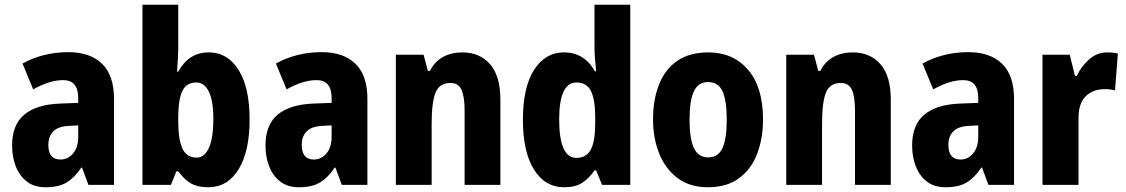

<svg xmlns="http://www.w3.org/2000/svg" viewBox="-20 -780 4750 810"><path d="M268 -560Q360 -560 410.5 -511Q461 -462 461 -363V0H353L326 -73H323Q295 -31 261.5 -10.5Q228 10 172 10Q125 10 94 -13.5Q63 -37 47 -77Q31 -117 31 -166Q31 -253 82 -296Q133 -339 232 -343L310 -346V-366Q310 -442 247 -442Q218 -442 187 -432.5Q156 -423 120 -403L75 -512Q116 -535 165 -547.5Q214 -560 268 -560ZM271 -249Q226 -247 205 -226Q184 -205 184 -169Q184 -107 235 -107Q267 -107 288.5 -133Q310 -159 310 -203V-251Z M732 -581Q732 -561 730.5 -534Q729 -507 727 -478H732Q754 -518 786 -538.5Q818 -559 861 -559Q940 -559 986.5 -485Q1033 -411 1033 -276Q1033 -141 986.5 -65.5Q940 10 858 10Q814 10 786 -6Q758 -22 732 -57H724L701 0H581V-760H732ZM809 -432Q767 -432 750 -397.5Q733 -363 732 -294V-268Q732 -190 750 -152.5Q768 -115 810 -115Q842 -115 861 -155.5Q880 -196 880 -278Q880 -355 861 -393.5Q842 -432 809 -432Z M1337 -560Q1429 -560 1479.5 -511Q1530 -462 1530 -363V0H1422L1395 -73H1392Q1364 -31 1330.5 -10.5Q1297 10 1241 10Q1194 10 1163 -13.5Q1132 -37 1116 -77Q1100 -117 1100 -166Q1100 -253 1151 -296Q1202 -339 1301 -343L1379 -346V-366Q1379 -442 1316 -442Q1287 -442 1256 -432.5Q1225 -423 1189 -403L1144 -512Q1185 -535 1234 -547.5Q1283 -560 1337 -560ZM1340 -249Q1295 -247 1274 -226Q1253 -205 1253 -169Q1253 -107 1304 -107Q1336 -107 1357.5 -133Q1379 -159 1379 -203V-251Z M1930 -559Q2004 -559 2047.5 -509Q2091 -459 2091 -360V0H1940V-315Q1940 -372 1927 -401Q1914 -430 1880 -430Q1834 -430 1817.5 -389.5Q1801 -349 1801 -256V0H1650V-549H1767L1785 -481H1794Q1814 -521 1849.5 -540Q1885 -559 1930 -559Z M2361 10Q2279 10 2232.5 -65Q2186 -140 2186 -275Q2186 -411 2233 -485Q2280 -559 2359 -559Q2445 -559 2490 -479H2495Q2492 -508 2490 -534.5Q2488 -561 2488 -584V-760H2639V0H2520L2495 -61H2488Q2464 -26 2435 -8Q2406 10 2361 10ZM2412 -114Q2454 -114 2472.5 -149Q2491 -184 2491 -259V-286Q2491 -360 2473 -396Q2455 -432 2412 -432Q2339 -432 2339 -276Q2339 -114 2412 -114Z M3199 -276Q3199 -197 3174.5 -132Q3150 -67 3098.5 -28.5Q3047 10 2966 10Q2891 10 2839.5 -28Q2788 -66 2761.5 -131Q2735 -196 2735 -276Q2735 -360 2760.5 -424Q2786 -488 2837.5 -523.5Q2889 -559 2969 -559Q3072 -559 3135.5 -486Q3199 -413 3199 -276ZM2889 -275Q2889 -195 2907.5 -155.5Q2926 -116 2968 -116Q3010 -116 3028 -155.5Q3046 -195 3046 -276Q3046 -356 3028 -395Q3010 -434 2967 -434Q2926 -434 2907.5 -395Q2889 -356 2889 -275Z M3577 -559Q3651 -559 3694.5 -509Q3738 -459 3738 -360V0H3587V-315Q3587 -372 3574 -401Q3561 -430 3527 -430Q3481 -430 3464.5 -389.5Q3448 -349 3448 -256V0H3297V-549H3414L3432 -481H3441Q3461 -521 3496.5 -540Q3532 -559 3577 -559Z M4065 -560Q4157 -560 4207.5 -511Q4258 -462 4258 -363V0H4150L4123 -73H4120Q4092 -31 4058.5 -10.5Q4025 10 3969 10Q3922 10 3891 -13.5Q3860 -37 3844 -77Q3828 -117 3828 -166Q3828 -253 3879 -296Q3930 -339 4029 -343L4107 -346V-366Q4107 -442 4044 -442Q4015 -442 3984 -432.5Q3953 -423 3917 -403L3872 -512Q3913 -535 3962 -547.5Q4011 -560 4065 -560ZM4068 -249Q4023 -247 4002 -226Q3981 -205 3981 -169Q3981 -107 4032 -107Q4064 -107 4085.5 -133Q4107 -159 4107 -203V-251Z M4652 -559Q4662 -559 4673 -558Q4684 -557 4696 -554L4684 -399Q4676 -401 4664.5 -402.5Q4653 -404 4642 -404Q4590 -404 4559.5 -373Q4529 -342 4530 -278V0H4378V-549H4493L4515 -460H4523Q4540 -498 4573.5 -528.5Q4607 -559 4652 -559Z"/></svg>

Font: Noto Sans Kannada Condensed ExtraBold
Style: Regular
Weight: 800
Width: 3
Designer: Jelle Bosma - Monotype Design Team
Foundry: Monotype Imaging Inc.
Version: Version 2.005; ttfautohint (v1.8.4.7-5d5b)